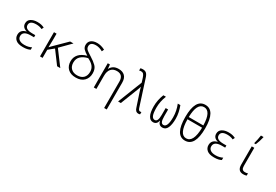

<svg xmlns="http://www.w3.org/2000/svg" viewBox="75 -2106 5250 3654"><g transform="rotate(30 2700.0 -279.0)"><path d="M493 -22V-74Q462 -59 426 -49.5Q390 -40 340 -40Q267 -40 227 -69Q187 -98 187 -147Q187 -258 358 -258H429V-305H365Q204 -305 204 -400Q204 -493 345 -493Q419 -493 474 -465L496 -510Q461 -527 427 -535Q393 -543 342 -543Q260 -543 204 -508Q148 -473 148 -404Q148 -313 251 -285V-282Q129 -254 129 -142Q129 -76 179 -33Q229 10 337 10Q391 10 428.5 1.5Q466 -7 493 -22Z M766 0V-178L882 -273L1085 0H1155L921 -313L1138 -532H1064L834 -305Q814 -285 796.5 -267.5Q779 -250 764 -233H762Q766 -320 766 -405V-532H709V0Z M1740 -222Q1740 -320 1685.5 -374.5Q1631 -429 1541 -484Q1476 -523 1441 -552Q1406 -581 1406 -627Q1406 -716 1529 -716Q1601 -716 1679 -672L1701 -720Q1655 -744 1611.5 -755Q1568 -766 1528 -766Q1447 -766 1398.5 -729.5Q1350 -693 1350 -623Q1350 -572 1384 -536Q1418 -500 1483 -461Q1369 -429 1313.5 -365.5Q1258 -302 1258 -215Q1258 -110 1321 -50Q1384 10 1496 10Q1614 10 1677 -54.5Q1740 -119 1740 -222ZM1316 -217Q1316 -305 1371.5 -356.5Q1427 -408 1520 -430Q1604 -390 1643.5 -340.5Q1683 -291 1683 -221Q1683 -136 1635 -88Q1587 -40 1498 -40Q1414 -40 1365 -87.5Q1316 -135 1316 -217Z M2314 240V-348Q2314 -446 2264.5 -494.5Q2215 -543 2129 -543Q2060 -543 2016 -515.5Q1972 -488 1951 -443H1947L1939 -532H1891V0H1948V-287Q1948 -389 1993 -440Q2038 -491 2118 -491Q2257 -491 2257 -340V240Z M2910 2V-47Q2896 -43 2882 -43Q2851 -43 2835 -94L2659 -641Q2638 -713 2609 -740Q2580 -767 2530 -767Q2501 -767 2477 -760V-710Q2496 -717 2518 -717Q2551 -717 2570 -697.5Q2589 -678 2606 -627L2635 -534L2425 0H2485L2636 -387Q2643 -403 2648.5 -421Q2654 -439 2660 -457H2662Q2667 -435 2673 -414Q2679 -393 2687 -368L2783 -79Q2806 9 2873 9Q2896 9 2910 2Z M3297 -81H3299Q3319 10 3401 10Q3474 10 3507 -64Q3540 -138 3540 -261Q3540 -333 3525 -401.5Q3510 -470 3486 -533H3429Q3483 -401 3483 -263Q3483 -43 3395 -43Q3359 -43 3342.5 -78.5Q3326 -114 3326 -195V-344H3272V-195Q3272 -115 3255 -79Q3238 -43 3203 -43Q3158 -43 3136.5 -95.5Q3115 -148 3115 -264Q3115 -401 3169 -533H3112Q3058 -397 3058 -261Q3058 -125 3094.5 -57.5Q3131 10 3195 10Q3277 10 3297 -81Z M4117 -387Q4117 -776 3898 -776Q3680 -776 3680 -385Q3680 10 3896 10Q4117 10 4117 -387ZM3898 -726Q4052 -726 4058 -416H3738Q3745 -726 3898 -726ZM3738 -367H4059Q4053 -39 3896 -39Q3742 -39 3738 -367Z M4693 -22V-74Q4662 -59 4626 -49.5Q4590 -40 4540 -40Q4467 -40 4427 -69Q4387 -98 4387 -147Q4387 -258 4558 -258H4629V-305H4565Q4404 -305 4404 -400Q4404 -493 4545 -493Q4619 -493 4674 -465L4696 -510Q4661 -527 4627 -535Q4593 -543 4542 -543Q4460 -543 4404 -508Q4348 -473 4348 -404Q4348 -313 4451 -285V-282Q4329 -254 4329 -142Q4329 -76 4379 -33Q4429 10 4537 10Q4591 10 4628.5 1.5Q4666 -7 4693 -22Z M5101 -606Q5118 -644 5134.5 -696Q5151 -748 5160 -790V-798H5104Q5099 -760 5087.5 -702.5Q5076 -645 5066 -613V-606ZM5250 -2V-51Q5225 -41 5190 -41Q5150 -41 5130.5 -62.5Q5111 -84 5111 -135V-532H5055V-128Q5055 10 5178 10Q5221 10 5250 -2Z"/></g></svg>

Font: Noto Sans Mono UI Light
Style: Regular
Weight: 300
Designer: Monotype Design team
Foundry: Monotype Imaging Inc.
Version: 1.000